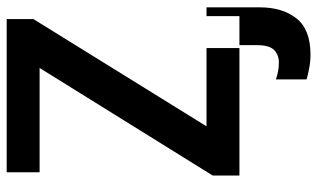

<svg xmlns="http://www.w3.org/2000/svg" viewBox="-212 -542 972 589"><g transform="rotate(-90 274.5 -248.0)"><path d="M519 0H30V-82L360 -613H40V-714H510V-632L181 -101H519ZM401 218Q478 218 512 175Q546 132 546 62V-101H421V0H430V54Q430 92 415 106.5Q400 121 377 121Q362 121 349.5 118.5Q337 116 325 112V206Q338 210 359 214Q380 218 401 218Z"/></g></svg>

Font: Noto Sans Display Medium
Style: Regular
Weight: 500
Designer: Monotype Design Team
Foundry: Monotype Imaging Inc.
Version: Version 1.900